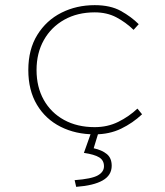

<svg xmlns="http://www.w3.org/2000/svg" viewBox="-20 -510 640 746"><path d="M348 12Q274 12 215.5 -17.5Q157 -47 123.5 -103Q90 -159 90 -238Q90 -318 125 -374.5Q160 -431 218.5 -460.5Q277 -490 348 -490Q409 -490 449.5 -467.5Q490 -445 519 -416L499 -394Q468 -424 431.5 -443Q395 -462 348 -462Q281 -462 230 -433.5Q179 -405 150.5 -354.5Q122 -304 122 -238Q122 -172 150 -122Q178 -72 229 -44Q280 -16 348 -16Q398 -16 439.5 -36.5Q481 -57 514 -88L532 -66Q496 -32 450.5 -10Q405 12 348 12ZM276 216 270 190Q336 185 360 171.5Q384 158 384 136Q384 113 365.5 101.5Q347 90 306 84L338 -6H366L344 66Q376 73 395 88.5Q414 104 414 134Q414 171 379 191Q344 211 276 216Z"/></svg>

Font: Source Code Pro ExtraLight ExtraLight
Style: Regular
Weight: 250
Monospace: yes
Version: Version 1.018;hotconv 1.0.116;makeotfexe 2.5.65601